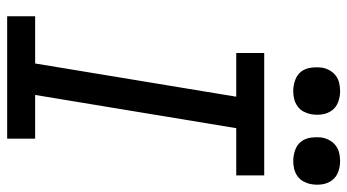

<svg xmlns="http://www.w3.org/2000/svg" viewBox="-242 -750 992 549"><g transform="rotate(90 254.5 -476.0)"><path d="M27 0V-80H162L257 -655H132V-735H482V-655H347L252 -80H377V0ZM441 -818Q425 -818 409.5 -823.5Q394 -829 385 -841Q376 -853 374 -869Q372 -885 374 -901Q376 -912 382 -922.5Q388 -933 397.5 -940Q407 -947 418.5 -949.5Q430 -952 441 -952Q457 -952 472 -946.5Q487 -941 496 -929Q505 -917 507.5 -901Q510 -885 507 -869Q505 -858 499.5 -847.5Q494 -837 484 -830Q474 -823 463 -820.5Q452 -818 441 -818ZM241 -818Q225 -818 209.5 -823.5Q194 -829 185 -841Q176 -853 174 -869Q172 -885 174 -901Q176 -912 182 -922.5Q188 -933 197.5 -940Q207 -947 218.5 -949.5Q230 -952 241 -952Q257 -952 272 -946.5Q287 -941 296 -929Q305 -917 307.5 -901Q310 -885 307 -869Q305 -858 299.5 -847.5Q294 -837 284 -830Q274 -823 263 -820.5Q252 -818 241 -818Z"/></g></svg>

Font: Iosevka SS18 Medium
Style: Italic
Weight: 500
Italic angle: -9°
Monospace: yes
Designer: Belleve Invis
Foundry: Belleve Invis
Version: Version 25.1.1; ttfautohint (v1.8.4)